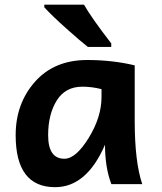

<svg xmlns="http://www.w3.org/2000/svg" viewBox="-20 -775 680 808"><path d="M251 -106.9Q299.3 -106.9 353.3 -194.6Q407.2 -282.2 407.2 -366.7V-399.9Q366.2 -410.2 326.7 -410.2Q254.9 -410.2 218.8 -352.1Q182.6 -293.9 182.6 -206.1Q182.6 -106.9 251 -106.9ZM211.9 12.7Q45.9 12.7 45.9 -206.1Q45.9 -338.9 127 -430.7Q208 -522.5 347.2 -522.5Q452.6 -522.5 546.9 -500V-266.1Q546.9 -94.7 578.6 0H448.7Q421.9 -69.8 421.9 -166Q344.7 12.7 211.9 12.7ZM448.2 -577.6H349.6Q318.8 -601.6 259.3 -654.8Q199.7 -708 166.5 -744.1V-755.4H333.5Q364.3 -700.7 448.2 -592.3Z"/></svg>

Font: Cadman
Style: Bold
Weight: 700
Designer: Paul James MIller
Foundry: High-Logic / Made with FontCreator
Version: Version 2.114;March 28, 2021;FontCreator 13.0.0.2683 64-bit